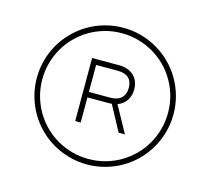

<svg xmlns="http://www.w3.org/2000/svg" viewBox="-87 -839 843 771"><g transform="rotate(15 335.0 -453.0)"><path d="M51.1 -453.1Q51.1 -492.5 61.3 -528.8Q71.4 -565 89.8 -596.6Q108.3 -628.2 134.2 -654.1Q160.2 -680 191.8 -698.5Q223.4 -717 259.8 -727.1Q296.2 -737.2 335.2 -737.2Q374.6 -737.2 410.9 -727.1Q447.1 -717 478.7 -698.5Q510.3 -680 536.2 -654.1Q562.1 -628.2 580.6 -596.6Q599.1 -565 609.2 -528.6Q619.3 -492.2 619.3 -453.1Q619.3 -414.1 609.2 -377.7Q599.1 -341.3 580.6 -309.7Q562.1 -278.1 536.2 -252.1Q510.3 -226.2 478.7 -207.7Q447.1 -189.3 410.7 -179.2Q374.3 -169 335.2 -169Q296.2 -169 259.8 -179.2Q223.4 -189.3 191.8 -207.7Q160.2 -226.2 134.2 -252.1Q108.3 -278.1 89.8 -309.7Q71.4 -341.3 61.3 -377.7Q51.1 -414.1 51.1 -453.1ZM335.2 -191.8Q371.8 -191.8 405.4 -201.2Q438.9 -210.6 467.9 -227.6Q496.8 -244.7 520.6 -268.5Q544.4 -292.3 561.3 -321.4Q578.1 -350.5 587.4 -383.9Q596.6 -417.3 596.6 -453.1Q596.6 -489.7 587.2 -523.3Q577.8 -556.8 560.7 -585.9Q543.7 -615.1 519.9 -638.7Q496.1 -662.3 467 -679.2Q437.9 -696 404.5 -705.3Q371.1 -714.5 335.2 -714.5Q298.7 -714.5 265.1 -705.1Q231.5 -695.7 202.6 -678.6Q173.7 -661.6 149.9 -637.8Q126.1 -614 109.2 -584.9Q92.3 -555.8 83.1 -522.4Q73.9 -489 73.9 -453.1Q73.9 -416.9 83.3 -383.3Q92.7 -349.8 109.7 -320.7Q126.8 -291.5 150.6 -267.8Q174.4 -244 203.5 -227.1Q232.6 -210.2 266 -201Q299.4 -191.8 335.2 -191.8ZM245 -325.3V-587.4H357.2Q377.5 -587.4 393.1 -581.5Q408.7 -575.6 419.4 -565.3Q430 -555 435.5 -540.7Q441.1 -526.3 441.1 -509.2Q441.1 -483.3 428.4 -463.4Q415.8 -443.5 391.3 -435L451.7 -325.3H425.4L369 -430.4Q366.1 -430 363.1 -429.9Q360.1 -429.7 357.2 -429.7H267.8V-325.3ZM356.5 -452.4Q387.8 -452.4 403.1 -467.9Q418.3 -483.3 418.3 -509.2Q418.3 -564.6 356.5 -564.6H267.8V-452.4Z"/></g></svg>

Font: Inter P Thin
Style: Regular
Weight: 100
Designer: Rasmus Andersson
Foundry: rsms
Version: Version 3.018;git-588b23468